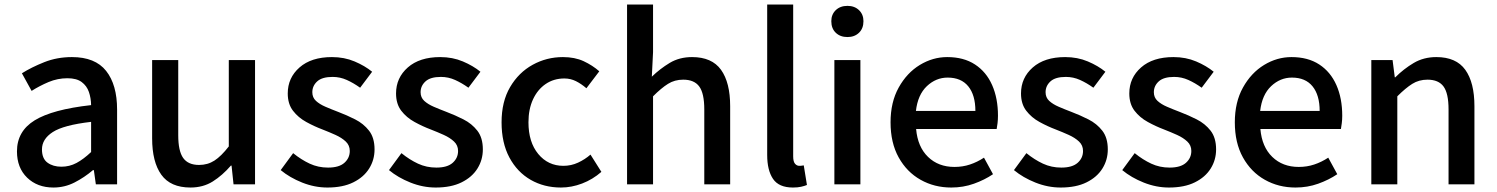

<svg xmlns="http://www.w3.org/2000/svg" viewBox="-20 -817 6635 851"><path d="M216.8 14.2Q145.5 14.2 100.3 -29.5Q55.2 -73.2 55.2 -146Q55.2 -235.4 133.8 -283.7Q212.4 -332 383.8 -351.1Q383.3 -382.3 374 -409.4Q364.7 -436.5 342 -453.4Q319.3 -470.2 278.8 -470.2Q235.4 -470.2 195.3 -453.4Q155.3 -436.5 120.1 -414.1L77.1 -492.2Q119.6 -519 176.3 -541.5Q232.9 -564 298.8 -564Q401.9 -564 450.4 -502.7Q499 -441.4 499 -331.1V0H404.8L396 -63H392.1Q354.5 -30.8 310.5 -8.3Q266.6 14.2 216.8 14.2ZM252 -78.1Q288.1 -78.1 319.1 -94.7Q350.1 -111.3 383.8 -143.1V-276.9Q261.7 -262.7 213.9 -231.7Q166 -200.7 166 -154.8Q166 -113.8 190.7 -95.9Q215.3 -78.1 252 -78.1Z M824.2 14.2Q735.8 14.2 695.1 -42.5Q654.3 -99.1 654.3 -204.1V-550.8H770V-217.8Q770 -147.5 792 -116.7Q814 -85.9 862.3 -85.9Q900.4 -85.9 930.4 -105.2Q960.4 -124.5 994.1 -168V-550.8H1110.4V0H1015.1L1006.3 -83H1003.4Q965.8 -39.6 923.1 -12.7Q880.4 14.2 824.2 14.2Z M1431.2 14.2Q1374.5 14.2 1319.3 -7.8Q1264.2 -29.8 1224.1 -63L1279.3 -138.2Q1315.4 -108.9 1352.8 -91.6Q1390.1 -74.2 1434.1 -74.2Q1482.9 -74.2 1506.6 -95.5Q1530.3 -116.7 1530.3 -147.9Q1530.3 -172.9 1512.5 -189.7Q1494.6 -206.5 1467 -219Q1439.5 -231.4 1409.2 -243.2Q1373 -256.8 1337.4 -276.4Q1301.8 -295.9 1278.6 -326.2Q1255.4 -356.4 1255.4 -402.8Q1255.4 -472.2 1307.6 -518.1Q1359.9 -564 1451.2 -564Q1505.9 -564 1551.5 -544.7Q1597.2 -525.4 1629.4 -499L1576.2 -428.2Q1546.9 -449.2 1517.1 -462.6Q1487.3 -476.1 1454.1 -476.1Q1407.7 -476.1 1386 -456.3Q1364.3 -436.5 1364.3 -408.2Q1364.3 -384.8 1380.4 -369.9Q1396.5 -355 1422.6 -343.8Q1448.7 -332.5 1479.5 -320.8Q1517.1 -306.6 1554.2 -287.8Q1591.3 -269 1615.7 -237.8Q1640.1 -206.5 1640.1 -154.8Q1640.1 -108.4 1616.2 -70.1Q1592.3 -31.7 1545.9 -8.8Q1499.5 14.2 1431.2 14.2Z M1911.1 14.2Q1854.5 14.2 1799.3 -7.8Q1744.1 -29.8 1704.1 -63L1759.3 -138.2Q1795.4 -108.9 1832.8 -91.6Q1870.1 -74.2 1914.1 -74.2Q1962.9 -74.2 1986.6 -95.5Q2010.3 -116.7 2010.3 -147.9Q2010.3 -172.9 1992.4 -189.7Q1974.6 -206.5 1947 -219Q1919.4 -231.4 1889.2 -243.2Q1853 -256.8 1817.4 -276.4Q1781.7 -295.9 1758.5 -326.2Q1735.4 -356.4 1735.4 -402.8Q1735.4 -472.2 1787.6 -518.1Q1839.8 -564 1931.2 -564Q1985.8 -564 2031.5 -544.7Q2077.1 -525.4 2109.4 -499L2056.2 -428.2Q2026.9 -449.2 1997.1 -462.6Q1967.3 -476.1 1934.1 -476.1Q1887.7 -476.1 1866 -456.3Q1844.2 -436.5 1844.2 -408.2Q1844.2 -384.8 1860.4 -369.9Q1876.5 -355 1902.6 -343.8Q1928.7 -332.5 1959.5 -320.8Q1997.1 -306.6 2034.2 -287.8Q2071.3 -269 2095.7 -237.8Q2120.1 -206.5 2120.1 -154.8Q2120.1 -108.4 2096.2 -70.1Q2072.3 -31.7 2025.9 -8.8Q1979.5 14.2 1911.1 14.2Z M2466.3 14.2Q2391.6 14.2 2332 -20Q2272.5 -54.2 2237.8 -118.9Q2203.1 -183.6 2203.1 -274.9Q2203.1 -366.7 2241 -431.2Q2278.8 -495.6 2340.8 -529.8Q2402.8 -564 2475.1 -564Q2527.8 -564 2567.1 -545.7Q2606.4 -527.3 2636.2 -501L2579.1 -425.8Q2556.6 -445.3 2532.7 -457.3Q2508.8 -469.2 2481.4 -469.2Q2434.6 -469.2 2398.7 -444.8Q2362.8 -420.4 2342.5 -376.7Q2322.3 -333 2322.3 -274.9Q2322.3 -187 2365.7 -134.5Q2409.2 -82 2477.1 -82Q2511.7 -82 2542.2 -96.2Q2572.8 -110.4 2597.2 -131.8L2645.5 -55.2Q2606.9 -21.5 2560.3 -3.7Q2513.7 14.2 2466.3 14.2Z M2759.3 0V-796.9H2874.5V-585.9L2869.1 -477.1Q2905.3 -512.2 2948.2 -538.1Q2991.2 -564 3047.4 -564Q3135.3 -564 3175.8 -507.6Q3216.3 -451.2 3216.3 -346.2V0H3101.6V-332Q3101.6 -403.3 3079.3 -433.6Q3057.1 -463.9 3008.3 -463.9Q2970.2 -463.9 2940.7 -445.3Q2911.1 -426.8 2874.5 -390.1V0Z M3494.6 14.2Q3432.1 14.2 3406.2 -24.2Q3380.4 -62.5 3380.4 -129.9V-796.9H3495.6V-124Q3495.6 -100.6 3503.7 -91.3Q3511.7 -82 3522.5 -82Q3526.4 -82 3530.3 -82.3Q3534.2 -82.5 3542.5 -84L3556.6 2.9Q3545.9 7.3 3531 10.7Q3516.1 14.2 3494.6 14.2Z M3678.2 0V-550.8H3793.5V0ZM3736.3 -652.8Q3704.1 -652.8 3684.3 -671.9Q3664.6 -690.9 3664.6 -723.1Q3664.6 -752.9 3684.3 -772Q3704.1 -791 3736.3 -791Q3767.6 -791 3787.4 -772Q3807.1 -752.9 3807.1 -723.1Q3807.1 -690.9 3787.4 -671.9Q3767.6 -652.8 3736.3 -652.8Z M4196.3 14.2Q4121.1 14.2 4060.1 -20.3Q3999 -54.7 3963.1 -119.4Q3927.2 -184.1 3927.2 -274.9Q3927.2 -364.3 3963.4 -429.2Q3999.5 -494.1 4056.9 -529.1Q4114.3 -564 4178.2 -564Q4251.5 -564 4301.5 -531.2Q4351.6 -498.5 4377.4 -439.9Q4403.3 -381.3 4403.3 -304.2Q4403.3 -286.6 4401.4 -271Q4399.4 -255.4 4397.5 -245.1H4040.5Q4047.4 -166 4093.3 -121.6Q4139.2 -77.1 4210.4 -77.1Q4247.1 -77.1 4279.3 -87.9Q4311.5 -98.6 4341.3 -118.2L4381.3 -44.9Q4343.8 -19.5 4296.6 -2.7Q4249.5 14.2 4196.3 14.2ZM4039.6 -325.2H4303.2Q4303.2 -395.5 4271.7 -434.3Q4240.2 -473.1 4180.2 -473.1Q4128.4 -473.1 4088.1 -435.1Q4047.9 -397 4039.6 -325.2Z M4681.2 14.2Q4624.5 14.2 4569.3 -7.8Q4514.2 -29.8 4474.1 -63L4529.3 -138.2Q4565.4 -108.9 4602.8 -91.6Q4640.1 -74.2 4684.1 -74.2Q4732.9 -74.2 4756.6 -95.5Q4780.3 -116.7 4780.3 -147.9Q4780.3 -172.9 4762.5 -189.7Q4744.6 -206.5 4717 -219Q4689.5 -231.4 4659.2 -243.2Q4623 -256.8 4587.4 -276.4Q4551.8 -295.9 4528.6 -326.2Q4505.4 -356.4 4505.4 -402.8Q4505.4 -472.2 4557.6 -518.1Q4609.9 -564 4701.2 -564Q4755.9 -564 4801.5 -544.7Q4847.2 -525.4 4879.4 -499L4826.2 -428.2Q4796.9 -449.2 4767.1 -462.6Q4737.3 -476.1 4704.1 -476.1Q4657.7 -476.1 4636 -456.3Q4614.3 -436.5 4614.3 -408.2Q4614.3 -384.8 4630.4 -369.9Q4646.5 -355 4672.6 -343.8Q4698.7 -332.5 4729.5 -320.8Q4767.1 -306.6 4804.2 -287.8Q4841.3 -269 4865.7 -237.8Q4890.1 -206.5 4890.1 -154.8Q4890.1 -108.4 4866.2 -70.1Q4842.3 -31.7 4795.9 -8.8Q4749.5 14.2 4681.2 14.2Z M5161.1 14.2Q5104.5 14.2 5049.3 -7.8Q4994.1 -29.8 4954.1 -63L5009.3 -138.2Q5045.4 -108.9 5082.8 -91.6Q5120.1 -74.2 5164.1 -74.2Q5212.9 -74.2 5236.6 -95.5Q5260.3 -116.7 5260.3 -147.9Q5260.3 -172.9 5242.4 -189.7Q5224.6 -206.5 5197 -219Q5169.4 -231.4 5139.2 -243.2Q5103 -256.8 5067.4 -276.4Q5031.7 -295.9 5008.5 -326.2Q4985.4 -356.4 4985.4 -402.8Q4985.4 -472.2 5037.6 -518.1Q5089.8 -564 5181.2 -564Q5235.8 -564 5281.5 -544.7Q5327.1 -525.4 5359.4 -499L5306.2 -428.2Q5276.9 -449.2 5247.1 -462.6Q5217.3 -476.1 5184.1 -476.1Q5137.7 -476.1 5116 -456.3Q5094.2 -436.5 5094.2 -408.2Q5094.2 -384.8 5110.4 -369.9Q5126.5 -355 5152.6 -343.8Q5178.7 -332.5 5209.5 -320.8Q5247.1 -306.6 5284.2 -287.8Q5321.3 -269 5345.7 -237.8Q5370.1 -206.5 5370.1 -154.8Q5370.1 -108.4 5346.2 -70.1Q5322.3 -31.7 5275.9 -8.8Q5229.5 14.2 5161.1 14.2Z M5722.2 14.2Q5647 14.2 5585.9 -20.3Q5524.9 -54.7 5489 -119.4Q5453.1 -184.1 5453.1 -274.9Q5453.1 -364.3 5489.3 -429.2Q5525.4 -494.1 5582.8 -529.1Q5640.1 -564 5704.1 -564Q5777.3 -564 5827.4 -531.2Q5877.4 -498.5 5903.3 -439.9Q5929.2 -381.3 5929.2 -304.2Q5929.2 -286.6 5927.2 -271Q5925.3 -255.4 5923.3 -245.1H5566.4Q5573.2 -166 5619.1 -121.6Q5665 -77.1 5736.3 -77.1Q5772.9 -77.1 5805.2 -87.9Q5837.4 -98.6 5867.2 -118.2L5907.2 -44.9Q5869.6 -19.5 5822.5 -2.7Q5775.4 14.2 5722.2 14.2ZM5565.4 -325.2H5829.1Q5829.1 -395.5 5797.6 -434.3Q5766.1 -473.1 5706.1 -473.1Q5654.3 -473.1 5614 -435.1Q5573.7 -397 5565.4 -325.2Z M6058.1 0V-550.8H6152.3L6162.1 -474.1H6164.1Q6201.7 -511.7 6245.8 -537.8Q6290 -564 6346.2 -564Q6434.1 -564 6474.6 -507.6Q6515.1 -451.2 6515.1 -346.2V0H6400.4V-332Q6400.4 -403.3 6378.2 -433.6Q6356 -463.9 6307.1 -463.9Q6269 -463.9 6239.5 -445.3Q6210 -426.8 6173.3 -390.1V0Z"/></svg>

Font: Source Han Sans CN Medium
Style: Regular
Weight: 500
Designer: Ryoko NISHIZUKA  (kana, bopomofo & ideographs); Paul D. Hunt (Latin, Greek & Cyrillic); Sandoll Communications , Soo-you
Foundry: Adobe
Version: Version 2.004;hotconv 1.0.118;makeotfexe 2.5.65603